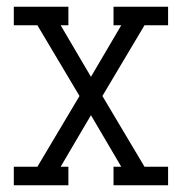

<svg xmlns="http://www.w3.org/2000/svg" viewBox="-20 -550 540 570"><path d="M21 0V-55H91L216 -265L91 -475H21V-530H183V-475H160L250 -322L340 -475H317V-530H479V-475H409L284 -265L409 -55H479V0H317V-55H340L250 -208L160 -55H183V0Z"/></svg>

Font: Iosevka Slab Light
Style: Regular
Weight: 300
Monospace: yes
Designer: Belleve Invis
Foundry: Belleve Invis
Version: Version 11.1.0; ttfautohint (v1.8.3)